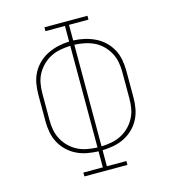

<svg xmlns="http://www.w3.org/2000/svg" viewBox="-109 -825 819 914"><g transform="rotate(-15 300.0 -367.5)"><path d="M194 0V-19H290V-98Q262 -99 235 -104Q208 -109 183.5 -121Q159 -133 139 -152Q119 -171 106 -195.5Q93 -220 88 -247Q83 -274 83 -301V-434Q83 -461 88 -488.5Q93 -516 106 -540Q119 -564 139 -583Q159 -602 184 -614Q209 -626 235.5 -632Q262 -638 290 -639V-716H194V-735H406V-716H310V-639Q338 -638 364.5 -632Q391 -626 416 -614Q441 -602 461 -583Q481 -564 494 -540Q507 -516 512 -488.5Q517 -461 517 -434V-301Q517 -274 512 -247Q507 -220 494 -195.5Q481 -171 461 -152Q441 -133 416.5 -121Q392 -109 365 -104Q338 -99 310 -98V-19H406V0ZM290 -117V-618Q265 -617 240.5 -612.5Q216 -608 194 -597Q172 -586 154 -568.5Q136 -551 124 -529.5Q112 -508 107.5 -483.5Q103 -459 103 -434V-301Q103 -276 107.5 -252Q112 -228 124 -206Q136 -184 154 -166.5Q172 -149 194 -138Q216 -127 240.5 -122.5Q265 -118 290 -117ZM310 -117Q335 -118 359.5 -122.5Q384 -127 406 -138Q428 -149 446 -166.5Q464 -184 476 -206Q488 -228 492.5 -252Q497 -276 497 -301V-434Q497 -459 492.5 -483Q488 -507 476 -529Q464 -551 446 -568.5Q428 -586 406 -596.5Q384 -607 359.5 -612Q335 -617 310 -618Z"/></g></svg>

Font: Iosevka Curly Slab ThEx
Style: Regular
Weight: 100
Width: 7
Monospace: yes
Designer: Belleve Invis
Foundry: Belleve Invis
Version: Version 11.1.0; ttfautohint (v1.8.3)